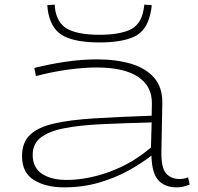

<svg xmlns="http://www.w3.org/2000/svg" viewBox="-20 -798 854 828"><path d="M75 -125Q75 -183 109 -216Q143 -249 212 -265Q281 -281 386 -287.5Q491 -294 634 -299L635 -352Q636 -426 575.5 -466.5Q515 -507 397 -507Q342 -507 275 -498Q208 -489 135 -470L128 -505Q196 -522 265 -532Q334 -542 397 -542Q481 -542 545 -523Q609 -504 645 -462.5Q681 -421 680 -353L676 -143Q675 -74 696.5 -50Q718 -26 755 -26Q773 -26 791 -33L798 -2Q770 10 742 10Q691 10 663 -20.5Q635 -51 633 -127Q591 -94 534 -62.5Q477 -31 407 -10.5Q337 10 256 10Q178 10 126.5 -21.5Q75 -53 75 -125ZM121 -130Q121 -75 161 -48.5Q201 -22 267 -22Q355 -22 452 -57Q549 -92 631 -162L634 -270Q514 -267 419 -262.5Q324 -258 257.5 -245Q191 -232 156 -205Q121 -178 121 -130ZM409 -615Q312 -615 258.5 -640.5Q205 -666 189 -738Q185 -756 184 -776L216 -778Q216 -771 217 -764Q218 -757 219 -750Q232 -690 279 -669Q326 -648 409 -648Q492 -648 539 -669Q586 -690 598 -750Q599 -757 600.5 -764Q602 -771 602 -778L634 -776Q634 -766 632 -756Q630 -746 628 -737Q612 -665 559 -640Q506 -615 409 -615Z"/></svg>

Font: Georama ExtraExtended ExtraLight
Style: Regular
Weight: 200
Width: 8
Designer: Jean-Baptiste Levee
Foundry: Production Type
Version: Version 1.000